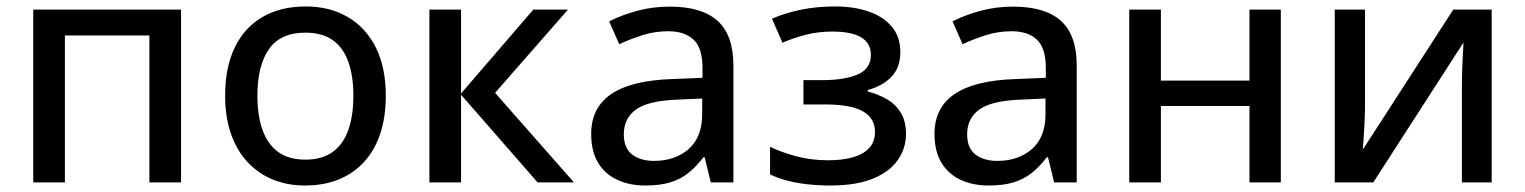

<svg xmlns="http://www.w3.org/2000/svg" viewBox="-20 -568 4750 598"><path d="M543.9 -538.1V0H445.3V-457.5H182.1V0H83.5V-538.1Z M1181.6 -270Q1181.6 -203.6 1164.3 -151.6Q1147 -99.6 1114 -63.7Q1081.1 -27.8 1034.7 -9Q988.3 9.8 929.7 9.8Q875 9.8 829.3 -9Q783.7 -27.8 750.5 -63.7Q717.3 -99.6 699.2 -151.6Q681.2 -203.6 681.2 -270Q681.2 -358.4 711.4 -420.7Q741.7 -482.9 798.1 -515.4Q854.5 -547.9 932.6 -547.9Q1006.8 -547.9 1063 -515.1Q1119.1 -482.4 1150.4 -420.4Q1181.6 -358.4 1181.6 -270ZM781.7 -270Q781.7 -208 797.6 -163.3Q813.5 -118.7 846.4 -94.7Q879.4 -70.8 931.6 -70.8Q982.9 -70.8 1016.1 -94.7Q1049.3 -118.7 1064.9 -163.3Q1080.6 -208 1080.6 -270Q1080.6 -331.5 1064.9 -375.5Q1049.3 -419.4 1016.4 -442.9Q983.4 -466.3 930.7 -466.3Q853.5 -466.3 817.6 -414.8Q781.7 -363.3 781.7 -270Z M1641.1 -538.1H1749L1522 -278.8L1767.6 0H1654.3L1416 -272.9V0H1317.4V-538.1H1416V-276.9Z M2065.9 -547.4Q2165.5 -547.4 2214.8 -503.2Q2264.2 -459 2264.2 -363.8V0H2193.8L2174.8 -78.1H2170.9Q2148.4 -48.8 2124 -29.3Q2099.6 -9.8 2067.6 0Q2035.6 9.8 1989.7 9.8Q1940.9 9.8 1902.8 -7.8Q1864.7 -25.4 1843 -60.8Q1821.3 -96.2 1821.3 -150.9Q1821.3 -232.9 1884.3 -275.4Q1947.3 -317.9 2075.2 -321.8L2168 -325.7V-356Q2168 -418.9 2139.9 -444.8Q2111.8 -470.7 2061.5 -470.7Q2020 -470.7 1981.9 -458.7Q1943.8 -446.8 1908.7 -430.2L1877.4 -501.5Q1915.5 -521 1964.1 -534.2Q2012.7 -547.4 2065.9 -547.4ZM2167 -261.2 2091.8 -257.8Q1998.5 -254.4 1960.7 -226.8Q1922.9 -199.2 1922.9 -149.9Q1922.9 -106.9 1948.7 -86.9Q1974.6 -66.9 2017.1 -66.9Q2082.5 -66.9 2124.8 -103.8Q2167 -140.6 2167 -212.9Z M2581.1 -547.9Q2640.6 -547.9 2686.5 -531.7Q2732.4 -515.6 2758.3 -484.1Q2784.2 -452.6 2784.2 -406.2Q2784.2 -357.9 2756.8 -329.1Q2729.5 -300.3 2682.6 -287.6V-283.2Q2715.8 -274.4 2742.7 -258.8Q2769.5 -243.2 2785.6 -216.8Q2801.8 -190.4 2801.8 -150.9Q2801.8 -106 2776.1 -69.3Q2750.5 -32.7 2698.5 -11.5Q2646.5 9.8 2565.9 9.8Q2526.9 9.8 2491.9 5.6Q2457 1.5 2428.5 -6.3Q2399.9 -14.2 2378.4 -24.9V-110.8Q2412.6 -94.2 2459.2 -81.5Q2505.9 -68.8 2560.1 -68.8Q2601.1 -68.8 2633.8 -77.4Q2666.5 -85.9 2685.8 -105.5Q2705.1 -125 2705.1 -156.7Q2705.1 -186 2688 -205.1Q2670.9 -224.1 2637 -233.4Q2603 -242.7 2550.8 -242.7H2482.4V-318.4H2540.5Q2610.8 -318.4 2651.6 -336.2Q2692.4 -354 2692.4 -397Q2692.4 -433.6 2662.1 -451.7Q2631.8 -469.7 2572.8 -469.7Q2530.3 -469.7 2493.4 -460.7Q2456.5 -451.7 2417 -435.1L2384.3 -509.8Q2427.7 -528.3 2476.1 -538.1Q2524.4 -547.9 2581.1 -547.9Z M3135.3 -547.4Q3234.9 -547.4 3284.2 -503.2Q3333.5 -459 3333.5 -363.8V0H3263.2L3244.1 -78.1H3240.2Q3217.8 -48.8 3193.4 -29.3Q3168.9 -9.8 3137 0Q3105 9.8 3059.1 9.8Q3010.3 9.8 2972.2 -7.8Q2934.1 -25.4 2912.4 -60.8Q2890.6 -96.2 2890.6 -150.9Q2890.6 -232.9 2953.6 -275.4Q3016.6 -317.9 3144.5 -321.8L3237.3 -325.7V-356Q3237.3 -418.9 3209.2 -444.8Q3181.2 -470.7 3130.9 -470.7Q3089.4 -470.7 3051.3 -458.7Q3013.2 -446.8 2978 -430.2L2946.8 -501.5Q2984.9 -521 3033.4 -534.2Q3082 -547.4 3135.3 -547.4ZM3236.3 -261.2 3161.1 -257.8Q3067.9 -254.4 3030 -226.8Q2992.2 -199.2 2992.2 -149.9Q2992.2 -106.9 3018.1 -86.9Q3043.9 -66.9 3086.4 -66.9Q3151.9 -66.9 3194.1 -103.8Q3236.3 -140.6 3236.3 -212.9Z M3595.7 -538.1V-316.9H3871.6V-538.1H3969.2V0H3871.6V-237.8H3595.7V0H3497.1V-538.1Z M4231.4 -538.1V-231.4Q4231.4 -220.2 4230.7 -202.4Q4230 -184.6 4228.8 -165Q4227.5 -145.5 4226.6 -128.4Q4225.6 -111.3 4224.6 -102.1L4506.3 -538.1H4626V0H4533.2V-300.8Q4533.2 -318.8 4533.9 -345.5Q4534.7 -372.1 4536.1 -397Q4537.6 -421.9 4538.1 -435.5L4257.3 0H4137.2V-538.1Z"/></svg>

Font: Open Sans Medium
Style: Regular
Weight: 500
Designer: Monotype Design Team
Foundry: Monotype Imaging Inc.
Version: Version 3.000